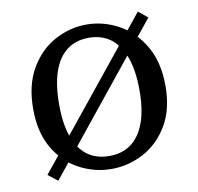

<svg xmlns="http://www.w3.org/2000/svg" viewBox="-64 -568 678 656"><g transform="rotate(-10 274.5 -240.0)"><path d="M487 -475 87 21 54 -5 455 -501ZM274 13Q216 13 163.5 -14.5Q111 -42 78 -97.5Q45 -153 45 -235Q45 -318 78 -374.5Q111 -431 163.5 -459.5Q216 -488 274 -488Q332 -488 384.5 -459.5Q437 -431 470.5 -374.5Q504 -318 504 -235Q504 -153 470.5 -97.5Q437 -42 384.5 -14.5Q332 13 274 13ZM274 -32Q319 -32 350 -55Q381 -78 397.5 -123Q414 -168 414 -235Q414 -303 397.5 -349Q381 -395 350 -418.5Q319 -442 274 -442Q229 -442 198 -418.5Q167 -395 151 -349Q135 -303 135 -235Q135 -168 151 -123Q167 -78 198 -55Q229 -32 274 -32Z"/></g></svg>

Font: Source Serif 4 Variable
Style: Regular
Weight: 400
Designer: Frank Grießhammer
Foundry: Adobe
Version: Version 4.005;hotconv 1.1.0;makeotfexe 2.6.0